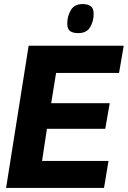

<svg xmlns="http://www.w3.org/2000/svg" viewBox="-20 -925 629 945"><path d="M10 0 121 -700H589L566 -566H256L232 -417H520L498 -291H211L187 -133H514L492 0ZM365 -762Q338 -762 324.5 -772.5Q311 -783 311 -809Q311 -845 328.5 -875Q346 -905 387 -905Q413 -905 427 -894Q441 -883 441 -857Q441 -820 423.5 -791Q406 -762 365 -762Z"/></svg>

Font: Georama
Style: Bold Italic
Weight: 700
Italic angle: -9°
Designer: Jean-Baptiste Levee
Foundry: Production Type
Version: Version 1.000